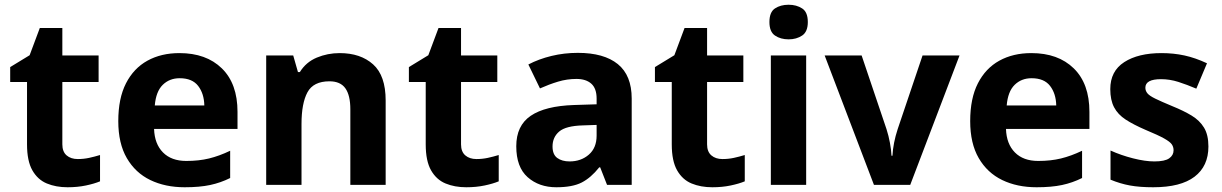

<svg xmlns="http://www.w3.org/2000/svg" viewBox="-20 -780 5156 810"><path d="M308 -109Q333 -109 356 -114Q379 -119 402 -126V-15Q378 -5 342.5 2.5Q307 10 265 10Q216 10 177.5 -6Q139 -22 116.5 -61.5Q94 -101 94 -171V-434H23V-497L105 -547L148 -662H243V-546H396V-434H243V-171Q243 -140 261 -124.5Q279 -109 308 -109Z M737 -556Q850 -556 916 -491.5Q982 -427 982 -308V-236H630Q632 -173 667.5 -137Q703 -101 766 -101Q819 -101 862 -111.5Q905 -122 951 -144V-29Q911 -9 866.5 0.5Q822 10 759 10Q677 10 614 -20.5Q551 -51 515 -113Q479 -175 479 -269Q479 -365 511.5 -428.5Q544 -492 602 -524Q660 -556 737 -556ZM738 -450Q695 -450 666.5 -422Q638 -394 633 -335H842Q841 -385 816 -417.5Q791 -450 738 -450Z M1413 -556Q1501 -556 1554 -508.5Q1607 -461 1607 -356V0H1458V-319Q1458 -378 1437 -407.5Q1416 -437 1370 -437Q1302 -437 1277 -390.5Q1252 -344 1252 -257V0H1103V-546H1217L1237 -476H1245Q1271 -518 1316.5 -537Q1362 -556 1413 -556Z M1990 -109Q2015 -109 2038 -114Q2061 -119 2084 -126V-15Q2060 -5 2024.5 2.5Q1989 10 1947 10Q1898 10 1859.5 -6Q1821 -22 1798.5 -61.5Q1776 -101 1776 -171V-434H1705V-497L1787 -547L1830 -662H1925V-546H2078V-434H1925V-171Q1925 -140 1943 -124.5Q1961 -109 1990 -109Z M2418 -557Q2528 -557 2586.5 -509.5Q2645 -462 2645 -364V0H2541L2512 -74H2508Q2473 -30 2434 -10Q2395 10 2327 10Q2254 10 2206 -32.5Q2158 -75 2158 -163Q2158 -250 2219 -291.5Q2280 -333 2402 -337L2497 -340V-364Q2497 -407 2474.5 -427Q2452 -447 2412 -447Q2372 -447 2334 -435.5Q2296 -424 2258 -407L2209 -508Q2253 -531 2306.5 -544Q2360 -557 2418 -557ZM2439 -251Q2367 -249 2339 -225Q2311 -201 2311 -162Q2311 -128 2331 -113.5Q2351 -99 2383 -99Q2431 -99 2464 -127.5Q2497 -156 2497 -208V-253Z M3028 -109Q3053 -109 3076 -114Q3099 -119 3122 -126V-15Q3098 -5 3062.5 2.5Q3027 10 2985 10Q2936 10 2897.5 -6Q2859 -22 2836.5 -61.5Q2814 -101 2814 -171V-434H2743V-497L2825 -547L2868 -662H2963V-546H3116V-434H2963V-171Q2963 -140 2981 -124.5Q2999 -109 3028 -109Z M3307 -760Q3340 -760 3364 -744.5Q3388 -729 3388 -687Q3388 -646 3364 -630Q3340 -614 3307 -614Q3273 -614 3249.5 -630Q3226 -646 3226 -687Q3226 -729 3249.5 -744.5Q3273 -760 3307 -760ZM3381 -546V0H3232V-546Z M3667 0 3459 -546H3615L3720 -235Q3729 -207 3734.5 -177Q3740 -147 3741 -123H3745Q3748 -177 3767 -235L3872 -546H4028L3820 0Z M4331 -556Q4444 -556 4510 -491.5Q4576 -427 4576 -308V-236H4224Q4226 -173 4261.5 -137Q4297 -101 4360 -101Q4413 -101 4456 -111.5Q4499 -122 4545 -144V-29Q4505 -9 4460.5 0.5Q4416 10 4353 10Q4271 10 4208 -20.5Q4145 -51 4109 -113Q4073 -175 4073 -269Q4073 -365 4105.5 -428.5Q4138 -492 4196 -524Q4254 -556 4331 -556ZM4332 -450Q4289 -450 4260.5 -422Q4232 -394 4227 -335H4436Q4435 -385 4410 -417.5Q4385 -450 4332 -450Z M5078 -162Q5078 -79 5019.5 -34.5Q4961 10 4845 10Q4788 10 4747 2.5Q4706 -5 4665 -22V-145Q4709 -125 4760 -112Q4811 -99 4850 -99Q4894 -99 4912.5 -112Q4931 -125 4931 -146Q4931 -160 4923.5 -171Q4916 -182 4891 -196Q4866 -210 4813 -232Q4762 -254 4729 -275.5Q4696 -297 4680 -327.5Q4664 -358 4664 -404Q4664 -480 4723 -518Q4782 -556 4880 -556Q4931 -556 4977 -546Q5023 -536 5072 -513L5027 -406Q4987 -423 4951 -434.5Q4915 -446 4878 -446Q4812 -446 4812 -410Q4812 -397 4820.5 -386.5Q4829 -376 4853.5 -364Q4878 -352 4926 -332Q4973 -313 5007 -292.5Q5041 -272 5059.5 -241.5Q5078 -211 5078 -162Z"/></svg>

Font: Noto Sans Tamil
Style: Bold
Weight: 700
Designer: Jelle Bosma - Monotype Design Team
Foundry: Monotype Imaging Inc.
Version: Version 2.004; ttfautohint (v1.8.4.7-5d5b)